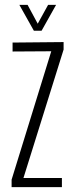

<svg xmlns="http://www.w3.org/2000/svg" viewBox="-20 -774 311 794"><path d="M28 0V-31L192 -562L32 -561V-598L243 -600V-569L77 -38H236V0ZM60 -754H94L136 -676L179 -754H212L152 -647H120Z"/></svg>

Font: Big Shoulders Display Light
Style: Regular
Weight: 300
Designer: Patric King
Foundry: XO Type Co
Version: Version 1.000; ttfautohint (v1.8.2)